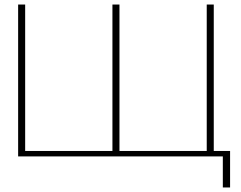

<svg xmlns="http://www.w3.org/2000/svg" viewBox="-20 -690 1065 847"><path d="M60 0H963V137H995V-24H923V-670H892V-24H507V-670H476V-24H91V-670H60Z"/></svg>

Font: LT Wave Thin
Style: Regular
Weight: 100
Designer: Daniel Lyons
Version: Version 2.5 (Glyphs App)